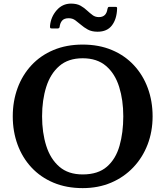

<svg xmlns="http://www.w3.org/2000/svg" viewBox="-20 -1004 894 1038"><path d="M49 -375Q49 -457 75 -527.8Q101 -598.5 150 -651.2Q199 -704 269 -733.5Q339 -763 427 -763Q515 -763 585 -733.5Q655 -704 704 -651.2Q753 -598.5 779 -527.8Q805 -457 805 -375Q805 -293 777.8 -222.2Q750.5 -151.5 700.2 -98.8Q650 -46 580.8 -16.5Q511.5 13 427 13Q339 13 269 -16.5Q199 -46 150 -98.8Q101 -151.5 75 -222.2Q49 -293 49 -375ZM207.5 -375Q207.5 -287 230 -215.8Q252.5 -144.5 300.8 -102.8Q349 -61 427 -61Q510 -61 558 -102.8Q606 -144.5 626.2 -215.8Q646.5 -287 646.5 -375Q646.5 -463 624.2 -534.2Q602 -605.5 553.5 -647.2Q505 -689 427 -689Q349 -689 300.8 -647.2Q252.5 -605.5 230 -534.2Q207.5 -463 207.5 -375ZM507.5 -832.5Q476 -832.5 454.8 -844.2Q433.5 -856 417 -870.5Q402.5 -883 387.2 -894.2Q372 -905.5 351.5 -905.5Q327 -905.5 315.8 -892.5Q304.5 -879.5 302 -857Q300 -850 290.5 -850H261Q252.5 -850 251.2 -853.8Q250 -857.5 250.5 -865Q255 -912.5 286.2 -948.5Q317.5 -984.5 364 -984.5Q395.5 -984.5 415.8 -973Q436 -961.5 451.5 -946.5Q464.5 -934.5 479.5 -923Q494.5 -911.5 514.5 -911.5Q555 -911.5 561 -956Q562.5 -961.5 564 -964.2Q565.5 -967 573 -967H603.5Q610.5 -967 612 -964.5Q613.5 -962 613 -956Q611 -900.5 585 -866.5Q559 -832.5 507.5 -832.5Z"/></svg>

Font: Besley SemiBold
Style: Regular
Weight: 600
Designer: Owen Earl
Foundry: indestructible type*
Version: Version 2.001; ttfautohint (v1.8.3)